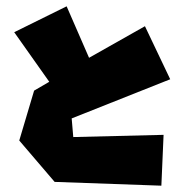

<svg xmlns="http://www.w3.org/2000/svg" viewBox="-20 -603 584 608"><path d="M25 -501 136 -344 88 -316 41 -158 153 -27 491 -15 498 -176 212 -169 207 -228 519 -352 439 -520 262 -420 191 -583Z"/></svg>

Font: Super Mario
Style: Regular
Weight: 400
Version: Version 1.0